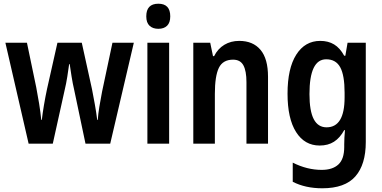

<svg xmlns="http://www.w3.org/2000/svg" viewBox="-20 -773 2053 1033"><path d="M379 -290Q371 -324 365 -362Q359 -400 355 -428H352Q348 -398 342 -360Q336 -322 328 -289L264 0H134L9 -543H125L175 -303Q183 -262 190.5 -215.5Q198 -169 202 -128H205Q209 -163 216.5 -207.5Q224 -252 233 -294L289 -543H420L475 -293Q482 -257 490 -213Q498 -169 503 -128H506Q508 -158 514.5 -198.5Q521 -239 529 -279L585 -543H700L573 0H440Z M832 -753Q896 -753 896 -685Q896 -651 879 -634.5Q862 -618 832 -618Q802 -618 784.5 -634.5Q767 -651 767 -685Q767 -753 832 -753ZM890 -543V0H773V-543Z M1267 -553Q1341 -553 1381.5 -505Q1422 -457 1422 -360V0H1306V-331Q1306 -391 1289.5 -421.5Q1273 -452 1234 -452Q1179 -452 1157.5 -408Q1136 -364 1136 -268V0H1020V-543H1111L1126 -471H1132Q1152 -511 1187 -532Q1222 -553 1267 -553Z M1703 -553Q1746 -553 1777.5 -534Q1809 -515 1832 -473H1838L1850 -543H1948V-9Q1948 112 1892 176Q1836 240 1714 240Q1623 240 1555 205V102Q1632 141 1711 141Q1769 141 1800.5 112Q1832 83 1832 18V4Q1832 -11 1833 -32.5Q1834 -54 1836 -73H1832Q1809 -31 1777 -10.5Q1745 10 1700 10Q1619 10 1573 -62.5Q1527 -135 1527 -269Q1527 -405 1574 -479Q1621 -553 1703 -553ZM1735 -454Q1645 -454 1645 -267Q1645 -176 1668 -132Q1691 -88 1737 -88Q1834 -88 1834 -249V-274Q1834 -368 1810.5 -411Q1787 -454 1735 -454Z"/></svg>

Font: Noto Sans Thai Looped Condensed SemiBold
Style: Regular
Weight: 600
Width: 3
Designer: Sasikarn Vongin, Ben Mitchell
Foundry: The Fontpad Ltd
Version: Version 1.001; ttfautohint (v1.8.4.7-5d5b)